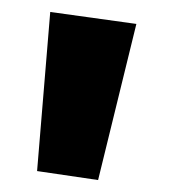

<svg xmlns="http://www.w3.org/2000/svg" viewBox="-20 -567 290 321"><path d="M144 -266 42 -281 64 -547 208 -527Z"/></svg>

Font: FiraGO
Style: Bold
Weight: 700
Designer: bBox Type
Foundry: bBox Type GmbH
Version: Version 1.001;PS 001.001;hotconv 1.0.88;makeotf.lib2.5.64775